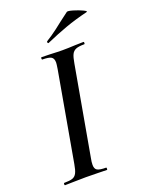

<svg xmlns="http://www.w3.org/2000/svg" viewBox="-148 -863 709 935"><g transform="rotate(-20 206.0 -395.5)"><path d="M23 -12Q52 -12 66 -17Q80 -22 87.5 -36.5Q95 -51 100 -81L182 -544Q186 -570 186 -576Q186 -598 173.5 -605.5Q161 -613 128 -613Q125 -613 125 -619Q125 -625 128 -625L173 -624Q211 -622 235 -622Q265 -622 303 -624L345 -625Q348 -625 348 -619Q348 -613 345 -613Q316 -613 301.5 -607Q287 -601 280 -586.5Q273 -572 268 -542L186 -81Q182 -62 182 -47Q182 -26 194.5 -19Q207 -12 240 -12Q242 -12 242 -6Q242 0 240 0Q213 0 197 -1L131 -2L69 -1Q52 0 23 0Q20 0 20 -6Q20 -12 23 -12ZM184 -678Q180 -678 179 -682.5Q178 -687 181 -689Q209 -706 238 -728Q267 -750 274 -756Q289 -768 319 -790Q324 -794 351 -786Q378 -778 398.5 -768Q419 -758 408 -756Q346 -741 294.5 -722.5Q243 -704 186 -679Z"/></g></svg>

Font: Cormorant Infant SemiBold
Style: Italic
Weight: 600
Italic angle: -10°
Designer: Christian Thalmann (Catharsis Fonts)
Foundry: Catharsis Fonts
Version: Version 4.000